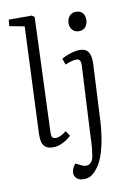

<svg xmlns="http://www.w3.org/2000/svg" viewBox="-105 -831 769 1124"><g transform="rotate(-10 279.0 -269.0)"><path d="M114 -712 25 -729 29 -767H166L181 -756L155 -77Q154 -55 159.5 -46Q165 -37 181 -37Q195 -37 210 -44.5Q225 -52 244 -66L264 -35Q253 -25 236.5 -13.5Q220 -2 199.5 6Q179 14 155 14Q127 14 112 3Q97 -8 91.5 -28.5Q86 -49 87 -77ZM455 -109Q452 -41 442.5 15Q433 71 418 113Q403 155 382 181Q370 197 357.5 208Q345 219 331 224Q317 229 301 229Q273 229 258.5 215.5Q244 202 244 184Q244 170 249.5 157Q255 144 266 130L301 147Q317 155 332.5 153.5Q348 152 359.5 137Q371 122 374 90Q377 73 378.5 54Q380 35 381 16.5Q382 -2 382 -17L403 -421Q405 -447 399 -457.5Q393 -468 378 -468Q364 -468 347.5 -463.5Q331 -459 311 -450L298 -487Q311 -495 329.5 -502.5Q348 -510 368.5 -515Q389 -520 406 -520Q433 -520 447.5 -508Q462 -496 467.5 -472Q473 -448 470 -410ZM370 -685Q370 -710 384.5 -727Q399 -744 423 -744Q440 -744 452 -737Q464 -730 470 -717.5Q476 -705 476 -687Q476 -663 462 -646Q448 -629 423 -629Q399 -629 384.5 -644.5Q370 -660 370 -685Z"/></g></svg>

Font: Literata 18pt Light
Style: Italic
Weight: 300
Italic angle: -2°
Designer: Latin by Veronika Burian and Jose Scaglione. Greek by Irene Vlachou. Cyrillic by Vera Evstafieva
Foundry: TypeTogether
Version: Version 3.103;gftools[0.9.29]